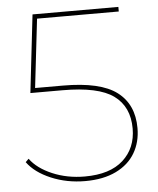

<svg xmlns="http://www.w3.org/2000/svg" viewBox="-51 -744 651 791"><g transform="rotate(-5 274.0 -348.5)"><path d="M32 -96 45 -109Q75 -68 136 -42Q197 -16 270 -16Q374 -16 428.5 -65.5Q483 -115 483 -196Q483 -286 420 -332Q357 -378 208 -378H76L113 -700H468V-681H124L131 -689L96 -387L90 -397H212Q367 -397 435 -345.5Q503 -294 503 -196Q503 -138 476.5 -93Q450 -48 397.5 -22.5Q345 3 270 3Q194 3 129 -24.5Q64 -52 32 -96Z"/></g></svg>

Font: iiserrat Thin
Style: Regular
Weight: 100
Designer: Akira Ohta
Foundry: Akira Ohta
Version: Version 1.200;Glyphs 3.3.1 (3343)